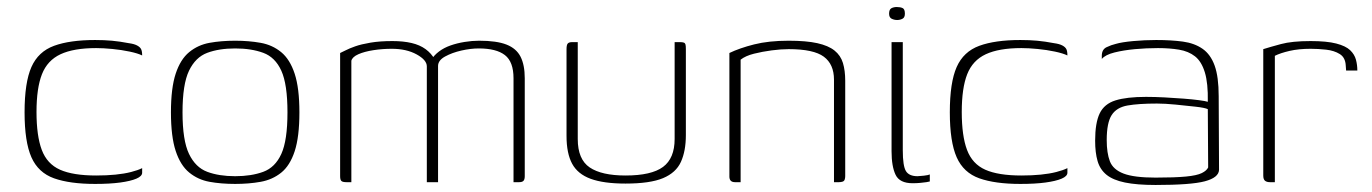

<svg xmlns="http://www.w3.org/2000/svg" viewBox="-20 -519 3908 547"><path d="M251 5Q179 5 134 -11Q89 -27 69.5 -71Q50 -115 50 -199Q50 -284 69.5 -328Q89 -372 134 -388.5Q179 -405 251 -405Q277 -405 299 -403Q321 -401 347 -396Q362 -394 370.5 -389.5Q379 -385 382 -379Q385 -373 385 -361Q373 -367 349.5 -372Q326 -377 300 -379.5Q274 -382 254 -382Q190 -382 152.5 -364.5Q115 -347 99.5 -307.5Q84 -268 84 -200Q84 -132 99 -92Q114 -52 151 -35.5Q188 -19 254 -19Q284 -19 309 -21.5Q334 -24 353.5 -29Q373 -34 385 -40V-27Q385 -17 368.5 -10Q352 -3 322.5 1Q293 5 251 5Z M650 5Q610 5 577 -1Q544 -7 519 -27.5Q494 -48 480.5 -89Q467 -130 467 -199Q467 -268 480.5 -309Q494 -350 519 -370.5Q544 -391 577 -397Q610 -403 650 -403Q689 -403 722.5 -397Q756 -391 781 -370.5Q806 -350 819.5 -309Q833 -268 833 -199Q833 -129 819.5 -88Q806 -47 781 -27Q756 -7 722.5 -1Q689 5 650 5ZM650 -17Q696 -17 730 -29.5Q764 -42 781.5 -80.5Q799 -119 799 -199Q799 -279 781.5 -317.5Q764 -356 730 -368.5Q696 -381 650 -381Q604 -381 570.5 -368.5Q537 -356 518.5 -317.5Q500 -279 500 -199Q500 -119 518.5 -80.5Q537 -42 570.5 -29.5Q604 -17 650 -17Z M967 0Q956 0 952.5 -3.5Q949 -7 949 -17V-368Q954 -370 964.5 -375.5Q975 -381 992 -387Q1009 -393 1035.5 -397.5Q1062 -402 1098 -402Q1129 -402 1152.5 -396.5Q1176 -391 1192.5 -379Q1209 -367 1219 -349H1209Q1217 -362 1231 -372.5Q1245 -383 1263.5 -389.5Q1282 -396 1303.5 -399.5Q1325 -403 1345 -403Q1395 -403 1423 -392Q1451 -381 1463 -357.5Q1475 -334 1475 -296V-17Q1475 -8 1471.5 -4Q1468 0 1459 0H1443Q1443 -74 1443 -148Q1443 -222 1443 -296Q1443 -343 1418.5 -362Q1394 -381 1344 -381Q1321 -381 1294.5 -375Q1268 -369 1248 -358Q1228 -347 1228 -331V0H1196V-330Q1196 -348 1167 -364Q1138 -380 1096 -380Q1069 -380 1043.5 -376Q1018 -372 1001 -364.5Q984 -357 981 -346V0Z M1626 -399V-123Q1626 -65 1660 -42Q1694 -19 1762 -19Q1836 -19 1869 -43.5Q1902 -68 1902 -123V-399Q1903 -399 1905 -399Q1907 -399 1909.5 -399Q1912 -399 1914 -399Q1916 -399 1917 -399Q1925 -399 1928.5 -397.5Q1932 -396 1933 -392Q1934 -388 1934 -379V-134Q1934 -89 1920 -58Q1906 -27 1869 -11.5Q1832 4 1762 4Q1700 4 1663 -9.5Q1626 -23 1610 -52.5Q1594 -82 1594 -132V-379Q1594 -391 1597.5 -395Q1601 -399 1610 -399Q1614 -399 1618 -399Q1622 -399 1626 -399Z M2074 0Q2058 0 2058 -16V-368Q2087 -382 2128.5 -392.5Q2170 -403 2227 -403Q2277 -403 2308.5 -396Q2340 -389 2357.5 -375Q2375 -361 2381.5 -339.5Q2388 -318 2388 -289V-17Q2388 -12 2386.5 -7.5Q2385 -3 2380.5 -1.5Q2376 0 2370 0H2356V-292Q2356 -336 2327 -357.5Q2298 -379 2227 -379Q2205 -379 2178.5 -375.5Q2152 -372 2128 -366Q2104 -360 2090 -349V0Z M2580 3Q2543 3 2531.5 -21Q2520 -45 2520 -88V-399H2552V-91Q2552 -46 2561 -31.5Q2570 -17 2594 -17Q2599 -17 2612 -18.5Q2625 -20 2629 -22V-2Q2626 -1 2619 0Q2612 1 2602 2Q2592 3 2580 3ZM2536 -462Q2528 -462 2520.5 -465.5Q2513 -469 2513 -480Q2513 -492 2519.5 -495.5Q2526 -499 2535 -499Q2545 -499 2551.5 -496Q2558 -493 2558 -480Q2558 -469 2551 -465.5Q2544 -462 2536 -462Z M2887 5Q2815 5 2770 -11Q2725 -27 2705.5 -71Q2686 -115 2686 -199Q2686 -284 2705.5 -328Q2725 -372 2770 -388.5Q2815 -405 2887 -405Q2913 -405 2935 -403Q2957 -401 2983 -396Q2998 -394 3006.5 -389.5Q3015 -385 3018 -379Q3021 -373 3021 -361Q3009 -367 2985.5 -372Q2962 -377 2936 -379.5Q2910 -382 2890 -382Q2826 -382 2788.5 -364.5Q2751 -347 2735.5 -307.5Q2720 -268 2720 -200Q2720 -132 2735 -92Q2750 -52 2787 -35.5Q2824 -19 2890 -19Q2920 -19 2945 -21.5Q2970 -24 2989.5 -29Q3009 -34 3021 -40V-27Q3021 -17 3004.5 -10Q2988 -3 2958.5 1Q2929 5 2887 5Z M3272 8Q3219 8 3185 1Q3151 -6 3132.5 -21Q3114 -36 3107 -60Q3100 -84 3100 -118Q3100 -169 3113 -196Q3126 -223 3158 -233Q3190 -243 3245 -243Q3270 -243 3298 -241.5Q3326 -240 3352 -238Q3378 -236 3396.5 -233.5Q3415 -231 3421 -229Q3422 -282 3412.5 -313Q3403 -344 3384.5 -358.5Q3366 -373 3339 -377.5Q3312 -382 3279 -382Q3246 -382 3213.5 -379Q3181 -376 3155 -369.5Q3129 -363 3119 -351V-360Q3119 -378 3132.5 -384.5Q3146 -391 3159 -394Q3176 -399 3208.5 -402Q3241 -405 3274 -405Q3317 -405 3350 -400.5Q3383 -396 3406 -380Q3429 -364 3440.5 -332Q3452 -300 3452 -245L3453 -35Q3452 -13 3412.5 -2.5Q3373 8 3272 8ZM3272 -13Q3327 -13 3358.5 -16Q3390 -19 3404 -26Q3418 -33 3422 -42L3421 -208Q3413 -212 3386.5 -215Q3360 -218 3329.5 -221Q3299 -224 3276 -224Q3224 -224 3192.5 -218.5Q3161 -213 3147 -191Q3133 -169 3133 -120Q3133 -83 3142 -59.5Q3151 -36 3181 -24.5Q3211 -13 3272 -13Z M3612 0H3598Q3589 0 3584 -4Q3579 -8 3579 -19V-379Q3598 -385 3629.5 -393.5Q3661 -402 3714 -402Q3760 -402 3787 -395Q3814 -388 3826.5 -376Q3839 -364 3843 -349Q3847 -334 3847 -318H3815L3814 -332Q3813 -355 3797 -365Q3781 -375 3758 -377.5Q3735 -380 3714 -380Q3680 -380 3654 -374Q3628 -368 3612 -360Z"/></svg>

Font: Genos Thin ExtraLight
Style: Regular
Weight: 250
Version: Version 1.010